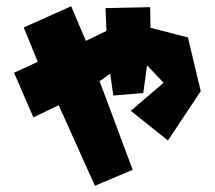

<svg xmlns="http://www.w3.org/2000/svg" viewBox="-20 -582 688 615"><path d="M25 -349 87 -206 168 -245 284 13 405 -38 299 -322 333 -346 343 -276 439 -284 451 -373 504 -317 399 -227 518 -132 623 -290 582 -462 462 -493 461 -559 318 -556 321 -483 255 -451 208 -562 56 -494 101 -384Z"/></svg>

Font: Super Mario
Style: Regular
Weight: 400
Version: Version 1.0